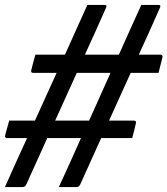

<svg xmlns="http://www.w3.org/2000/svg" viewBox="-20 -740 680 780"><path d="M17 -250H122Q144 -298 166 -347Q188 -396 210 -444H115Q104 -444 107 -455Q109 -465 115 -486.5Q121 -508 124 -518H244Q267 -569 289.5 -619.5Q312 -670 335 -720H405Q416 -720 411 -709Q390 -661 368.5 -613.5Q347 -566 325 -518H463Q486 -569 508.5 -619.5Q531 -670 554 -720H624Q635 -720 630 -709Q609 -661 587.5 -613.5Q566 -566 544 -518H632Q636 -518 639 -515Q641 -511 640 -507Q638 -497 632 -475.5Q626 -454 624 -444H511Q489 -396 467 -347Q445 -298 423 -250H524Q535 -250 532 -239Q530 -229 525 -209Q520 -189 517 -179H391Q370 -132 348.5 -85Q327 -38 306 9Q303 16 298.5 18Q294 20 289 20H219Q242 -30 264.5 -79.5Q287 -129 309 -179H172Q151 -132 129.5 -85Q108 -38 87 9Q84 16 79.5 18Q75 20 70 20H0Q22 -30 44.5 -79.5Q67 -129 90 -179H9Q4 -179 2 -182Q-1 -185 1 -190Q3 -200 9 -220Q15 -240 17 -250ZM204 -250H342Q364 -298 385.5 -347Q407 -396 429 -444H292Q270 -396 248 -347Q226 -298 204 -250Z"/></svg>

Font: Recursive Sn Lnr St
Style: Italic
Weight: 400
Italic angle: -15°
Version: Version 1.079;hotconv 1.0.112;makeotfexe 2.5.65598; ttfautoh